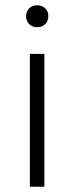

<svg xmlns="http://www.w3.org/2000/svg" viewBox="-20 -707 281 727"><path d="M148 -503V0H93V-503ZM79 -646Q79 -664 90.5 -675.5Q102 -687 121 -687Q139 -687 151 -675.5Q163 -664 163 -646Q163 -627 151 -615.5Q139 -604 121 -604Q102 -604 90.5 -615.5Q79 -627 79 -646Z"/></svg>

Font: Metropolitano Light
Style: Regular
Weight: 300
Designer: Fonts by Alex Slobzheninov & Chris M. Simpson / Changes by Cristiano Sobral
Foundry: Fonts by Alex Slobzheninov & Chris M. Simpson / Changes by Cristiano Sobral
Version: Version 1.00;August 30, 2020;FontCreator 13.0.0.2681 64-bit